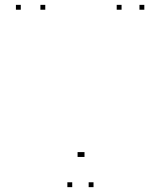

<svg xmlns="http://www.w3.org/2000/svg" viewBox="-20 -760 660 790"><path d="M277.2 10V-10H257.2V10ZM364.8 10V-10H344.8V10ZM573.8 -720V-740H553.8V-720ZM480.2 -720V-740H460.2V-720ZM327.7 -114.2V-134.2H307.7V-114.2ZM319.2 -114.2V-134.2H299.2V-114.2ZM166.3 -720V-740H146.3V-720ZM65.5 -720V-740H45.5V-720Z"/></svg>

Font: Monaspace Argon Dots Var
Style: Regular
Weight: 400
Designer: Riley Cran and the Lettermatic Team
Version: Version 1.100 (Monaspace Argon Dots)